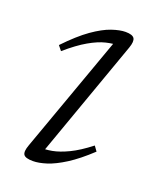

<svg xmlns="http://www.w3.org/2000/svg" viewBox="-98 -525 484 595"><g transform="rotate(20 144.0 -227.0)"><path d="M52.5 -31.5 196 -431.5 209.5 -417Q191 -418 167.2 -412.2Q143.5 -406.5 113.8 -389.5Q84 -372.5 46.5 -340L34 -355.5Q75.5 -399 109.2 -422.8Q143 -446.5 169.5 -455.5Q196 -464.5 214.5 -464.5Q237.5 -464.5 243.5 -455Q249.5 -445.5 241.5 -423L98 -20L85.5 -37.5Q103.5 -36 126.8 -40.2Q150 -44.5 179.2 -58.5Q208.5 -72.5 245 -101L256.5 -85Q217 -48 184.2 -27.2Q151.5 -6.5 125.8 1.8Q100 10 81 10Q56 10 50 0.8Q44 -8.5 52.5 -31.5Z"/></g></svg>

Font: Newsreader Light
Style: Italic
Weight: 300
Italic angle: -17°
Designer: Hugues Gentile
Foundry: Production Type
Version: Version 1.003